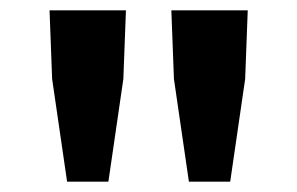

<svg xmlns="http://www.w3.org/2000/svg" viewBox="-20 -706 576 372"><path d="M110 -354 81 -553 76 -686H224L219 -553L190 -354ZM346 -354 317 -553 312 -686H460L455 -553L426 -354Z"/></svg>

Font: TT Toshiba Sans
Style: Bold
Weight: 700
Designer: Paul D. Hunt
Foundry: Toshiba Corporation
Version: Version 2.020;PS 2.000;hotconv 1.0.86;makeotf.lib2.5.63406